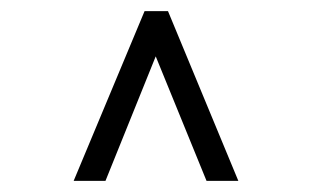

<svg xmlns="http://www.w3.org/2000/svg" viewBox="-20 -670 558 344"><path d="M259 -569 350 -346H407L281 -650H239L112 -346H169Z"/></svg>

Font: Libertinus Serif
Style: Bold
Weight: 700
Designer: Philipp H. Poll, Khaled Hosny
Foundry: Caleb Maclennan
Version: Version 7.050;RELEASE